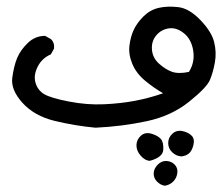

<svg xmlns="http://www.w3.org/2000/svg" viewBox="-20 -228 680 588"><path d="M484.4 340.8Q471.7 338.9 460.9 328.1Q450.2 317.4 450.7 302.7Q451.2 288.1 463.4 275.9Q475.6 263.7 491.2 265.1Q506.8 266.6 516.1 277.3Q525.4 288.1 522.9 303.2Q520.5 318.4 509.8 328.6Q499 338.9 484.4 340.8ZM438.5 264.6Q423.8 263.7 410.6 248.5Q397.5 233.4 397.9 216.3Q398.4 199.2 411.6 187.5Q424.8 175.8 444.3 181.6Q463.9 187.5 472.7 197.8Q481.4 208 480 231Q478.5 253.9 438.5 264.6ZM535.2 251Q519.5 250 507.3 238.3Q495.1 226.6 495.1 210Q495.1 193.4 507.8 181.6Q520.5 169.9 538.1 173.3Q555.7 176.8 566.4 187Q577.1 197.3 572.3 216.3Q567.4 235.4 557.6 242.7Q547.9 250 535.2 251ZM272.5 163.1Q209 157.2 147 142.1Q85 127 48.8 86.9Q12.7 46.9 17.6 10.3Q22.5 -26.4 32.7 -50.8Q43 -75.2 65.4 -96.7Q87.9 -118.2 118.2 -118.2L135.7 -108.4Q147.5 -97.7 145.5 -79.1L135.7 -61.5Q108.4 -49.8 95.2 -23.4Q82 2.9 88.9 25.9Q95.7 48.8 115.7 60.5Q135.7 72.3 191.4 83Q247.1 93.8 298.8 91.3Q350.6 88.9 394 80.6Q437.5 72.3 479.5 57.6Q452.1 42 424.8 19.5Q397.5 -2.9 385.3 -32.2Q373 -61.5 376.5 -88.9Q379.9 -116.2 390.1 -137.7Q400.4 -159.2 420.4 -178.7Q440.4 -198.2 466.8 -204.1Q493.2 -210 526.4 -206.1Q559.6 -202.1 593.8 -166.5Q627.9 -130.9 635.7 -99.6Q643.6 -68.4 638.2 -37.6Q632.8 -6.8 623 16.6Q613.3 40 559.1 83.5Q504.9 127 429.7 143.1Q354.5 159.2 272.5 163.1ZM558.6 -7.8Q577.1 -37.1 571.8 -72.3Q566.4 -107.4 543.5 -126Q520.5 -144.5 497.1 -141.1Q473.6 -137.7 458.5 -119.6Q443.4 -101.6 445.3 -76.2Q447.3 -50.8 466.8 -33.2Q486.3 -15.6 506.3 -8.3Q526.4 -1 558.6 -7.8Z"/></svg>

Font: NaikaiFont
Style: Regular
Weight: 400
Version: Version 1.67